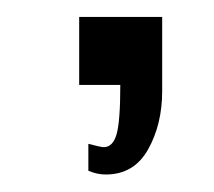

<svg xmlns="http://www.w3.org/2000/svg" viewBox="-20 -15 252 226"><path d="M73.2 85V4.9H170.9V92.3Q170.9 131.3 154.3 160.9Q137.7 190.4 104.5 190.4Q94.2 190.4 84 186V154.3Q98.6 158.2 102.1 158.2Q112.8 158.2 117.2 143.1Q121.6 127.9 121.6 85Z"/></svg>

Font: Pontano Sans
Style: Regular
Weight: 400
Foundry: vernon adams
Version: 1.0